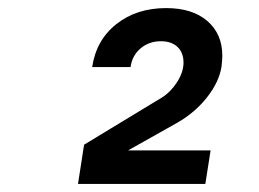

<svg xmlns="http://www.w3.org/2000/svg" viewBox="-20 -860 640 475"><path d="M173 -405 188 -502 381 -619Q403 -633 418.5 -657.5Q434 -682 434 -705Q434 -730 419 -744Q404 -758 378 -758Q349 -758 328 -740.5Q307 -723 303 -694H208Q218 -761 268 -800.5Q318 -840 391 -840Q456 -840 493 -808Q530 -776 530 -722Q530 -713 528 -695Q522 -657 492 -619Q462 -581 418 -556L297 -488H501L488 -405Z"/></svg>

Font: JetBrains Mono Extra Bold
Style: Italic
Weight: 800
Italic angle: -9°
Monospace: yes
Designer: Philipp Nurullin, Konstantin Bulenkov
Foundry: JetBrains
Version: 2.002